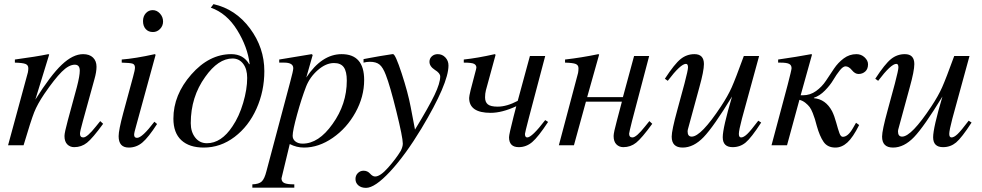

<svg xmlns="http://www.w3.org/2000/svg" viewBox="-20 -703 4753 929"><path d="M465 -117 479 -104Q428 -34 401 -12.5Q374 9 339 9Q319 9 305.5 -4.5Q292 -18 292 -45Q292 -61 308 -120L352 -282Q366 -336 366 -361Q366 -390 342 -390Q313 -390 278.5 -355.5Q244 -321 194 -248Q161 -199 145.5 -160Q130 -121 94 0H19L115 -353Q117 -363 117 -373Q117 -388 103.5 -393.5Q90 -399 52 -400V-415Q156 -429 214 -441L218 -439L151 -221Q225 -339 279 -390Q333 -441 382 -441Q413 -441 430 -424.5Q447 -408 447 -380Q447 -355 437 -320L381 -117Q367 -67 367 -56Q367 -38 383 -38Q402 -38 444 -91Q451 -99 465 -117Z M769 -599Q769 -578 754.5 -563Q740 -548 720 -548Q698 -548 685 -562.5Q672 -577 672 -601Q672 -624 685.5 -639Q699 -654 719 -654Q739 -654 754 -637.5Q769 -621 769 -599ZM727 -114 740 -103Q698 -38 669 -13.5Q640 11 603 11Q554 11 554 -44Q554 -73 576 -155L624 -332Q633 -364 633 -376Q633 -391 621.5 -395Q610 -399 569 -400V-415Q634 -420 729 -441L733 -438L639 -95Q629 -61 629 -51Q629 -36 643 -36Q668 -36 727 -114Z M1000 -666 1013 -683Q1120 -659 1189.5 -565.5Q1259 -472 1259 -359Q1259 -262 1221 -177Q1183 -92 1115 -40.5Q1047 11 966 11Q896 11 857.5 -24.5Q819 -60 819 -129Q819 -244 905.5 -342.5Q992 -441 1099 -441Q1158 -441 1186 -392L1188 -393Q1178 -476 1127.5 -557.5Q1077 -639 1000 -666ZM1176 -326Q1176 -369 1156.5 -394.5Q1137 -420 1105 -420Q1036 -420 973 -331Q903 -234 903 -107Q903 -65 924.5 -37.5Q946 -10 981 -10Q1051 -10 1105 -92Q1137 -139 1156.5 -205Q1176 -271 1176 -326Z M1493 -437 1462 -328Q1537 -441 1633 -441Q1742 -441 1742 -316Q1742 -235 1700 -159Q1658 -83 1590 -36Q1522 11 1451 11Q1415 11 1382 -6Q1342 159 1342 160Q1342 176 1355.5 182.5Q1369 189 1404 189V205H1201V189Q1233 188 1246.5 175Q1260 162 1269 126L1384 -306Q1399 -361 1399 -373Q1399 -400 1355 -400H1331V-415L1488 -441ZM1658 -313Q1658 -357 1643.5 -377.5Q1629 -398 1596 -398Q1557 -398 1518 -364Q1479 -330 1461 -284Q1439 -227 1417.5 -149Q1396 -71 1396 -46Q1396 -29 1409.5 -18.5Q1423 -8 1444 -8Q1522 -8 1589 -103Q1658 -199 1658 -313Z M1967 -186 1988 -76Q2055 -186 2082.5 -243.5Q2110 -301 2110 -333Q2110 -349 2084 -365Q2058 -382 2058 -404Q2058 -420 2069.5 -430.5Q2081 -441 2098 -441Q2120 -441 2135 -425Q2150 -409 2150 -386Q2150 -299 2019 -81Q1941 48 1867.5 127Q1794 206 1751 206Q1728 206 1714 194Q1700 182 1700 163Q1700 146 1711.5 134.5Q1723 123 1739 123Q1758 123 1770.5 137Q1783 151 1795 151Q1820 151 1858 108Q1896 65 1919 27Q1929 7 1929 -8Q1929 -38 1898 -163.5Q1867 -289 1847 -340Q1833 -377 1816.5 -390.5Q1800 -404 1770 -404Q1754 -404 1739 -400V-417Q1761 -421 1771 -423Q1812 -431 1878 -441H1882Q1893 -441 1923.5 -348Q1954 -255 1967 -186Z M2618 -122 2632 -113Q2584 -40 2555 -15.5Q2526 9 2490 9Q2443 9 2443 -39Q2443 -53 2465 -139L2478 -189Q2409 -157 2354 -157Q2250 -157 2250 -229Q2250 -245 2278 -347Q2285 -372 2285 -376Q2285 -388 2274 -394Q2263 -400 2224 -400V-415Q2290 -422 2374 -441L2378 -438L2331 -266Q2327 -250 2327 -232Q2327 -209 2340.5 -198Q2354 -187 2388 -187Q2432 -187 2485 -215L2544 -432H2618L2539 -133Q2520 -60 2520 -55Q2520 -38 2531 -38Q2554 -38 2618 -122Z M3122 -117 3136 -104Q3085 -34 3058 -12.5Q3031 9 2996 9Q2976 9 2962.5 -4.5Q2949 -18 2949 -45Q2949 -61 2965 -120L2989 -211H2815L2757 0H2684L2777 -350Q2779 -360 2779 -373Q2779 -388 2765.5 -393.5Q2752 -399 2714 -400V-415Q2793 -424 2875 -441L2879 -439L2821 -233H2994L3048 -432H3121L3038 -117Q3024 -61 3024 -56Q3024 -38 3040 -38Q3059 -38 3101 -91Q3108 -99 3122 -117Z M3649 -119 3663 -110Q3615 -36 3588 -13.5Q3561 9 3525 9Q3477 9 3477 -39Q3477 -84 3522 -236Q3433 -90 3384.5 -39.5Q3336 11 3283 11Q3230 11 3230 -42Q3230 -72 3257 -170L3292 -299Q3309 -364 3309 -377Q3309 -394 3299 -394Q3273 -394 3211 -312L3197 -322Q3244 -394 3273.5 -417.5Q3303 -441 3340 -441Q3386 -441 3386 -393Q3386 -360 3364 -281L3310 -83Q3307 -74 3307 -67Q3307 -42 3327 -42Q3372 -42 3469 -189Q3502 -239 3520.5 -280.5Q3539 -322 3579 -432H3653L3570 -129Q3555 -72 3555 -55Q3555 -38 3566 -38Q3578 -38 3595 -54Q3612 -70 3649 -119Z M3854 -242H3865Q3900 -242 3928.5 -262.5Q3957 -283 3976.5 -312.5Q3996 -342 4015.5 -371Q4035 -400 4062.5 -420.5Q4090 -441 4124 -441Q4147 -441 4163.5 -425.5Q4180 -410 4180 -392Q4180 -369 4166.5 -357Q4153 -345 4134 -345Q4117 -345 4102 -363.5Q4087 -382 4071 -382Q4059 -382 4043 -362Q4027 -342 4012 -316.5Q3997 -291 3971.5 -265Q3946 -239 3918 -230V-228Q3975 -223 4006 -165Q4017 -143 4026 -110Q4035 -77 4041.5 -59Q4048 -41 4058 -41Q4083 -41 4107 -83Q4112 -91 4122 -109L4137 -98Q4107 -38 4080 -13.5Q4053 11 4022 11Q3984 11 3965 -16.5Q3946 -44 3932 -94Q3926 -116 3923 -126.5Q3920 -137 3912.5 -156Q3905 -175 3897.5 -185Q3890 -195 3877 -205.5Q3864 -216 3848 -220L3788 0H3713L3791 -292Q3810 -365 3810 -373Q3810 -388 3798 -394Q3786 -400 3756 -400H3745V-415Q3836 -428 3905 -441L3909 -439Z M4667 -119 4681 -110Q4633 -36 4606 -13.5Q4579 9 4543 9Q4495 9 4495 -39Q4495 -84 4540 -236Q4451 -90 4402.5 -39.5Q4354 11 4301 11Q4248 11 4248 -42Q4248 -72 4275 -170L4310 -299Q4327 -364 4327 -377Q4327 -394 4317 -394Q4291 -394 4229 -312L4215 -322Q4262 -394 4291.5 -417.5Q4321 -441 4358 -441Q4404 -441 4404 -393Q4404 -360 4382 -281L4328 -83Q4325 -74 4325 -67Q4325 -42 4345 -42Q4390 -42 4487 -189Q4520 -239 4538.5 -280.5Q4557 -322 4597 -432H4671L4588 -129Q4573 -72 4573 -55Q4573 -38 4584 -38Q4596 -38 4613 -54Q4630 -70 4667 -119Z"/></svg>

Font: STIX MathJax Alphabets
Style: Italic
Weight: 400
Italic angle: -16.33°
Designer: MicroPress Inc., with final additions and corrections provided by Coen Hoffman, Elsevier (retired)
Version: Version 1.1.1